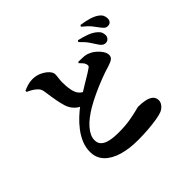

<svg xmlns="http://www.w3.org/2000/svg" viewBox="-194 -1074 1389 1389"><g transform="rotate(-45 500.0 -380.0)"><path d="M818 -600Q805 -601 794.5 -609Q784 -617 773 -634Q760 -655 740.5 -683.5Q721 -712 685 -746L693 -757Q737 -747 774 -733Q811 -719 836 -696Q851 -683 856 -669Q861 -655 861 -641Q861 -624 849 -611.5Q837 -599 818 -600ZM488 62Q402 62 333 42Q264 22 223.5 -19.5Q183 -61 183 -125Q183 -169 200 -210.5Q217 -252 245.5 -289.5Q274 -327 308.5 -359Q343 -391 377 -416Q405 -436 440.5 -458.5Q476 -481 510.5 -501.5Q545 -522 571 -538Q597 -554 606 -561Q614 -566 615.5 -573Q617 -580 614 -590Q610 -604 599 -615Q588 -626 579 -636L584 -645Q614 -645 640 -643Q666 -641 687 -630Q709 -621 729.5 -603Q750 -585 764 -563.5Q778 -542 778 -522Q778 -503 764 -491Q750 -479 711 -467Q669 -455 618.5 -435.5Q568 -416 517 -392.5Q466 -369 421 -343Q386 -322 357.5 -300Q329 -278 308.5 -254.5Q288 -231 277 -207.5Q266 -184 266 -160Q266 -130 285 -111.5Q304 -93 340.5 -84.5Q377 -76 429 -76Q497 -76 546.5 -84.5Q596 -93 626 -101Q656 -109 664 -109Q700 -109 731 -102.5Q762 -96 781 -80Q800 -64 800 -35Q800 -16 785 3Q770 22 747 32Q725 41 684.5 47.5Q644 54 593.5 58Q543 62 488 62ZM391 -394Q360 -404 339 -421.5Q318 -439 304 -464Q292 -486 283.5 -523Q275 -560 269 -599Q263 -638 259 -666Q256 -686 248 -697.5Q240 -709 225 -721Q214 -730 198.5 -739Q183 -748 166 -755V-767Q186 -776 210 -783.5Q234 -791 259 -791Q299 -791 331.5 -775.5Q364 -760 383.5 -739Q403 -718 403 -699Q403 -683 400 -662.5Q397 -642 397 -622Q397 -602 398.5 -581.5Q400 -561 404 -542Q408 -523 414 -509Q425 -486 442.5 -473Q460 -460 482 -452ZM919 -676Q903 -676 892.5 -685Q882 -694 868 -713Q856 -730 837.5 -753.5Q819 -777 777 -811L784 -822Q829 -816 865 -805Q901 -794 923 -778Q942 -765 949.5 -749.5Q957 -734 957 -716Q957 -698 947 -687Q937 -676 919 -676Z"/></g></svg>

Font: Noto Serif SC ExtraLight Black
Style: Regular
Weight: 900
Version: Version 2.002-H1;hotconv 1.1.0;makeotfexe 2.6.0